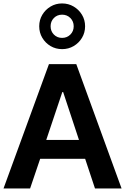

<svg xmlns="http://www.w3.org/2000/svg" viewBox="-20 -1075 713 1095"><path d="M334.2 -991.3Q362.3 -991.3 381.3 -972.3Q400.3 -953.2 400.3 -925.1Q400.3 -896.9 381.3 -877.9Q362.3 -858.9 334.2 -858.9Q306 -858.9 287.3 -877.9Q268.6 -896.9 268.6 -925.1Q268.6 -953.2 287.3 -972.3Q306 -991.3 334.2 -991.3ZM334 -1055.4Q297.9 -1055.4 268.4 -1037.7Q238.8 -1020.1 221.3 -990.7Q203.7 -961.3 203.7 -925.1Q203.7 -888.8 221.2 -859.4Q238.7 -829.9 268.3 -812.3Q298 -794.8 334.2 -794.8Q370.4 -794.8 400.2 -812.3Q429.9 -829.8 447.6 -859.3Q465.3 -888.8 465.3 -925.1Q465.3 -961.3 447.6 -990.7Q429.9 -1020.1 400.1 -1037.7Q370.4 -1055.4 334 -1055.4ZM209.1 -169.4H465.6L521.8 0H673.4L415.1 -709.1H259.1L0 0H151.6ZM335.3 -549.8H340.2L430.4 -277H243.8Z"/></svg>

Font: Estedad-FD VF
Style: Regular
Weight: 100
Designer: Amin Abedi
Version: Version 7.3